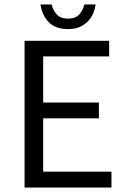

<svg xmlns="http://www.w3.org/2000/svg" viewBox="-20 -838 567 858"><path d="M89.8 -655.8H467.8V-585.9H172.9V-379.9H421.9V-309.1H172.9V-70.8H478V0H89.8ZM284.2 -708Q228 -708 197.8 -738.8Q168 -769.5 161.1 -817.9H210.9Q215.8 -793.9 232.9 -774.4Q250 -754.9 284.2 -754.9Q318.4 -754.9 335 -774.4Q351.6 -793.9 356.9 -817.9H407.2Q397 -744.6 335.9 -717.3Q314 -708 284.2 -708Z"/></svg>

Font: SourceSansPro-Regular
Style: Regular
Weight: 400
Designer: Paul D. Hunt
Foundry: Adobe Systems Incorporated
Version: Version 1.050;PS Version 1.000;hotconv 1.0.70;makeotf.lib2.5